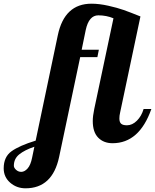

<svg xmlns="http://www.w3.org/2000/svg" viewBox="-211 -769 839 1039"><path d="M-191 142Q-191 80 -148.5 49.5Q-106 19 -18 -8L102 -579Q138 -749 284 -749Q326 -749 375 -738Q424 -727 458 -715Q492 -703 549 -680L439 -160Q435 -143 435 -128Q435 -108 444.5 -99.5Q454 -91 476 -91Q505 -91 530 -116Q555 -141 566 -179H608Q543 6 398 6Q350 6 320.5 -24Q291 -54 291 -114Q291 -141 299 -179L403 -670Q365 -686 321 -686Q270 -686 253 -607L231 -500H324L316 -460H223L109 80Q73 250 -73 250Q-121 250 -156 219.5Q-191 189 -191 142ZM-136 128Q-136 139 -124 150Q-112 161 -96 161Q-78 161 -61.5 142.5Q-45 124 -37 83L-25 25Q-78 43 -107 66.5Q-136 90 -136 128Z"/></svg>

Font: Lobster Two
Style: Bold Italic
Weight: 700
Designer: Pablo Impallari
Foundry: Pablo Impallari. www.impallari.com
Version: Version 1.006